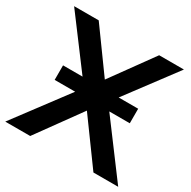

<svg xmlns="http://www.w3.org/2000/svg" viewBox="-164 -856 1000 1007"><g transform="rotate(30 336.0 -352.5)"><path d="M-6 0 263 -359 4 -705H153L336 -452L519 -705H669L410 -359L678 0H528L336 -264L145 0ZM109 -319V-407H564V-319Z"/></g></svg>

Font: Nunito Sans
Style: Bold
Weight: 700
Designer: Vernon Adams
Foundry: Vernon Adams
Version: Version 3.101; ttfautohint (v1.8.4.7-5d5b);gftools[0.9.27]